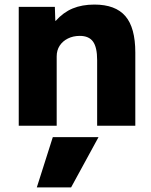

<svg xmlns="http://www.w3.org/2000/svg" viewBox="-20 -550 661 840"><path d="M291 270H141L211 50H411ZM62 0V-520H220L222 -459H224Q257 -496 298 -513Q339 -530 393 -530Q485 -530 528.5 -479.5Q572 -429 572 -320V0H405V-287Q405 -343 387 -368Q369 -393 329 -393Q300 -393 277 -381.5Q254 -370 241 -350Q228 -330 228 -303V0Z"/></svg>

Font: M PLUS 1 ExtraBold
Style: Regular
Weight: 800
Designer: Coji Morishita
Foundry: UNDERFOREST DESIGN
Version: Version 1.001